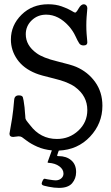

<svg xmlns="http://www.w3.org/2000/svg" viewBox="-20 -705 531 920"><path d="M344.7 120.1Q344.7 150.4 325.7 172.9Q306.6 195.3 262.7 195.3Q240.2 195.3 213.4 189.9Q186.5 184.6 183.6 181.6Q179.7 178.7 179.7 174.8Q179.7 172.9 181.2 168Q182.6 163.1 186 157.2Q189.5 151.4 194.3 151.4L198.2 152.3Q202.1 153.3 208 154.3Q213.9 155.3 220.2 156.2Q226.6 157.2 233.9 158.2Q241.2 159.2 246.1 159.2Q262.7 159.2 273.4 149.9Q284.2 140.6 284.2 127Q284.2 106.4 264.2 91.8Q244.1 77.1 212.9 75.2Q208 75.2 208 72.3Q208 71.3 228.5 15.6Q189.5 11.7 158.7 -2Q127.9 -15.6 106.9 -31.7Q85.9 -47.9 85 -47.9Q78.1 -51.8 69.3 -51.8Q64.5 -51.8 55.7 -50.3Q46.9 -48.8 43 -48.8Q25.4 -48.8 25.4 -64.5Q25.4 -67.4 28.8 -84Q32.2 -100.6 38.1 -138.7Q43.9 -176.8 47.9 -226.6Q49.8 -248 70.3 -248Q85.9 -248 89.4 -239.3Q92.8 -230.5 97.7 -190.4Q98.6 -177.7 99.6 -166Q100.6 -154.3 101.1 -149.4Q101.6 -144.5 101.6 -140.6Q101.6 -136.7 103.5 -133.3Q105.5 -129.9 106.4 -127.9Q107.4 -126 113.3 -118.7Q119.1 -111.3 124 -105.5Q173.8 -39.1 252.9 -39.1Q312.5 -39.1 355.5 -79.1Q398.4 -119.1 398.4 -177.7Q398.4 -245.1 339.8 -288.1Q306.6 -312.5 239.3 -328.6Q171.9 -344.7 151.4 -353.5Q92.8 -377 62.5 -420.4Q32.2 -463.9 32.2 -515.6Q32.2 -584 83 -634.3Q133.8 -684.6 210.9 -684.6Q247.1 -684.6 275.9 -674.3Q304.7 -664.1 320.8 -654.3Q336.9 -644.5 339.8 -644.5Q345.7 -644.5 356.9 -664.6Q368.2 -684.6 381.8 -684.6Q388.7 -684.6 393.6 -679.2Q398.4 -673.8 398.4 -666Q398.4 -664.1 397.5 -653.3Q396.5 -642.6 395 -623.5Q393.6 -604.5 393.6 -583Q393.6 -561.5 395 -543Q396.5 -524.4 397.5 -514.2Q398.4 -503.9 398.4 -502Q398.4 -487.3 380.9 -487.3H379.9Q366.2 -487.3 359.4 -497.6Q352.5 -507.8 341.3 -532.2Q330.1 -556.6 310.5 -579.1Q260.7 -634.8 201.2 -634.8Q160.2 -634.8 131.8 -607.4Q103.5 -580.1 103.5 -541Q103.5 -487.3 155.3 -450.2Q185.5 -427.7 253.9 -411.1Q322.3 -394.5 344.7 -384.8Q401.4 -360.4 436 -312Q470.7 -263.7 470.7 -198.2Q470.7 -113.3 411.6 -50.3Q352.5 12.7 261.7 16.6Q259.8 21.5 258.3 25.9Q256.8 30.3 256.3 32.2Q255.9 34.2 254.9 36.1Q253.9 38.1 253.9 38.6Q253.9 39.1 253.9 40Q253.9 43 257.8 43H260.7Q297.9 43 321.3 63Q344.7 83 344.7 119.1Z"/></svg>

Font: Goudy Bookletter 1911
Style: Regular
Weight: 400
Version: Version 2010.07.03